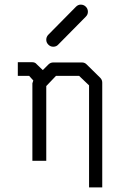

<svg xmlns="http://www.w3.org/2000/svg" viewBox="-20 -745 532 830"><path d="M180 -573Q180 -586 189 -595L308.5 -716Q317.5 -725 329 -725Q342 -725 351 -716Q360 -707 360 -694Q360 -682 351 -673L231.5 -552Q223.5 -543 210 -543Q198 -543 189 -552Q180 -561 180 -573ZM165 -442 189 -466Q198 -475 210 -475H334Q346 -475 354 -467L413 -409Q422 -400 422 -388V65H365V-376L322 -417H222L180 -373V-50H120V-385Q120 -387 124 -397L106 -417H57V-476H120Q132 -476 139 -467Z"/></svg>

Font: IBM 3270 Semi-Condensed
Style: Condensed
Weight: 400
Monospace: yes
Version: Version 2.3.1